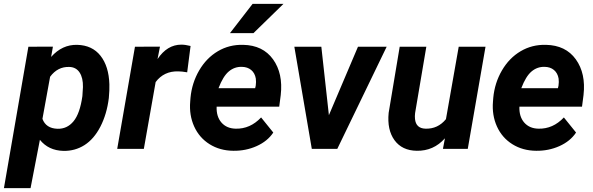

<svg xmlns="http://www.w3.org/2000/svg" viewBox="-54 -770 3069 993"><path d="M508.8 -262.7Q498.5 -179.7 465.3 -115.2Q432.1 -50.8 382.8 -19.5Q333.5 11.7 273.4 10.3Q196.8 8.3 152.3 -46.9L104 203.1H-33.7L92.8 -528.3L219.7 -528.8L210.4 -475.6Q267.6 -540 345.2 -538.1Q422.9 -536.1 465.8 -481.7Q508.8 -427.2 511.7 -334Q512.7 -303.7 508.8 -262.7ZM372.1 -272.9 375 -319.8Q376 -367.2 357.7 -395Q339.4 -422.9 304.2 -423.8Q244.1 -425.8 205.1 -373L165.5 -155.3Q183.6 -106 243.2 -104Q293 -102.5 326.2 -142.6Q359.4 -182.6 372.1 -272.9Z M914.1 -396Q885.7 -400.9 867.7 -400.9Q793.9 -402.8 751 -345.7L689.9 0H552.2L644 -528.3L773.4 -528.8L760.7 -464.4Q810.5 -539.1 883.8 -539.1Q904.3 -539.1 931.6 -532.2Z M1152.8 9.8Q1083.5 9.3 1030 -24.2Q976.6 -57.6 950.2 -116Q923.8 -174.3 929.7 -244.6L931.2 -264.2Q938.5 -341.3 976.1 -405.8Q1013.7 -470.2 1072.8 -505.1Q1131.8 -540 1203.6 -538.1Q1305.7 -536.1 1358.2 -463.1Q1410.6 -390.1 1397.9 -278.3L1390.1 -218.3H1066.4Q1064.5 -167 1091.3 -136.2Q1118.2 -105.5 1164.6 -104.5Q1239.7 -102.5 1296.4 -162.6L1359.4 -84.5Q1329.6 -39.6 1273.4 -14.4Q1217.3 10.7 1152.8 9.8ZM1196.8 -424.3Q1158.7 -425.3 1129.2 -400.4Q1099.6 -375.5 1076.2 -314H1265.6L1268.6 -326.7Q1271.5 -346.2 1269 -363.8Q1264.2 -392.1 1245.1 -408Q1226.1 -423.8 1196.8 -424.3ZM1252.4 -750H1412.1L1256.8 -598.6H1135.3Z M1647 -174.3 1797.4 -528.3H1945.8L1690.4 0H1558.6L1468.3 -528.3H1607.9Z M2247.1 -54.7Q2188.5 11.2 2101.6 9.8Q2025.4 8.8 1986.3 -44.9Q1947.3 -98.6 1956.1 -186.5L2013.2 -528.3H2150.9L2092.8 -185.1Q2090.8 -168.9 2092.3 -154.8Q2097.2 -106 2146.5 -104.5Q2210.4 -102.5 2252.4 -153.8L2318.4 -528.3H2457L2365.2 0H2236.8Z M2718.8 9.8Q2649.4 9.3 2595.9 -24.2Q2542.5 -57.6 2516.1 -116Q2489.7 -174.3 2495.6 -244.6L2497.1 -264.2Q2504.4 -341.3 2542 -405.8Q2579.6 -470.2 2638.7 -505.1Q2697.8 -540 2769.5 -538.1Q2871.6 -536.1 2924.1 -463.1Q2976.6 -390.1 2963.9 -278.3L2956.1 -218.3H2632.3Q2630.4 -167 2657.2 -136.2Q2684.1 -105.5 2730.5 -104.5Q2805.7 -102.5 2862.3 -162.6L2925.3 -84.5Q2895.5 -39.6 2839.4 -14.4Q2783.2 10.7 2718.8 9.8ZM2762.7 -424.3Q2724.6 -425.3 2695.1 -400.4Q2665.5 -375.5 2642.1 -314H2831.5L2834.5 -326.7Q2837.4 -346.2 2835 -363.8Q2830.1 -392.1 2811 -408Q2792 -423.8 2762.7 -424.3Z"/></svg>

Font: RobotoInd
Style: Bold Italic
Weight: 700
Italic angle: -12°
Designer: Google
Version: Version 2.001150; 2014